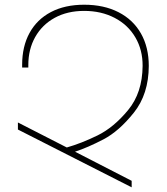

<svg xmlns="http://www.w3.org/2000/svg" viewBox="-20 -780 713 821"><path d="M300.8 -131.3 543 -6.8V21L56.6 -226.1V-256.3L265.6 -149.4Q327.6 -167 397 -200.9Q466.3 -234.9 527.6 -309.1Q588.9 -383.3 589.8 -498Q590.3 -566.4 558.8 -620.1Q527.3 -673.8 470.2 -703.6Q413.1 -733.4 339.8 -733.4Q268.1 -733.4 214.1 -703.9Q160.2 -674.3 130.6 -621.8Q101.1 -569.3 101.1 -502.4V-491.2H74.7V-503.4Q74.7 -581.1 106.2 -638.9Q137.7 -696.8 197.5 -728.3Q257.3 -759.8 339.8 -759.8Q424.3 -759.8 486.8 -727.8Q549.3 -695.8 582.8 -636.7Q616.2 -577.6 616.2 -498Q615.7 -377.4 552.2 -298.1Q488.8 -218.8 422.4 -184.1Q356 -149.4 300.8 -131.3Z"/></svg>

Font: Mardoto Thin
Style: Regular
Weight: 250
Designer: Christian Robertson, Vahan Hovhannisyan
Foundry: Google
Version: Version 1.000